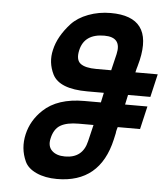

<svg xmlns="http://www.w3.org/2000/svg" viewBox="-52 -781 718 822"><g transform="rotate(5 307.0 -370.0)"><path d="M158 -555Q171 -614 223 -671Q250 -700 295 -717Q340 -734 391 -734Q575 -734 532 -544L525 -517Q522 -508 518 -490H614L591 -391H495L486 -349H582L559 -250H463Q462 -247 460.5 -241.5Q459 -236 458 -231.5Q457 -227 457 -223L451 -196Q408 -6 223 -6Q172 -6 134.5 -23Q97 -40 84 -69Q59 -124 73 -185Q87 -246 135 -291Q196 -349 311 -349H382L391 -391H320Q200 -391 170 -450Q145 -501 158 -555ZM270 -563Q261 -522 281.5 -506Q302 -490 350 -490H414L431 -561Q448 -635 372 -635Q286 -635 270 -563ZM181 -177Q173 -143 192.5 -124Q212 -105 249 -105Q325 -105 342 -179L359 -250H295Q245 -250 217.5 -234Q190 -218 181 -177Z"/></g></svg>

Font: Miedinger
Style: Bold-Italic
Weight: 700
Italic angle: -13°
Version: Version 001.000